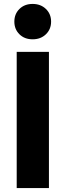

<svg xmlns="http://www.w3.org/2000/svg" viewBox="-20 -957 333 977"><path d="M229 0H65V-693H229ZM240 -847Q240 -808 213.5 -782.5Q187 -757 146 -757Q105 -757 79 -782.5Q53 -808 53 -847Q53 -886 79 -911.5Q105 -937 146 -937Q187 -937 213.5 -911.5Q240 -886 240 -847Z"/></svg>

Font: Fira Sans BGR
Style: Bold
Weight: 700
Designer: bBox Type GmbH & Carrois Corporate GbR & Edenspiekermann AG
Foundry: bBox Type GmbH & Carrois Corporate GbR & Edenspiekermann AG
Version: Version 4.301